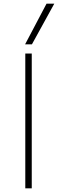

<svg xmlns="http://www.w3.org/2000/svg" viewBox="-20 -1020 314 1040"><path d="M117 0V-730H152V0ZM153 -780H116L232 -1000H274Z"/></svg>

Font: M PLUS 1 ExtraLight
Style: Regular
Weight: 250
Version: Version 1.001